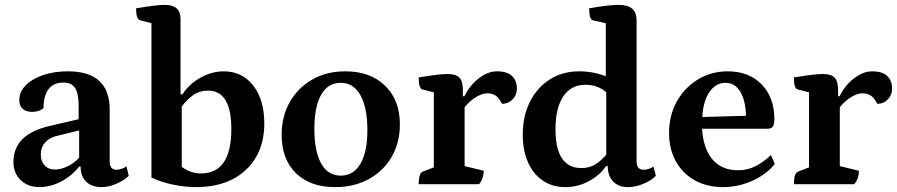

<svg xmlns="http://www.w3.org/2000/svg" viewBox="-20 -754 3672 786"><path d="M141 12Q95 12 65 -16.5Q35 -45 35 -91Q35 -204 182 -238L302 -266V-320Q302 -371 287.5 -393.5Q273 -416 240 -416Q160 -416 158 -312Q152 -305 139 -300.5Q126 -296 112 -296Q87 -296 73 -308.5Q59 -321 59 -344Q59 -378 85 -404.5Q111 -431 156 -446.5Q201 -462 258 -462Q429 -462 429 -305V-94Q429 -59 457 -59Q468 -59 479.5 -63.5Q491 -68 498 -73L507 -34Q486 -14 455 -1Q424 12 396 12Q356 12 333 -10Q310 -32 310 -72H304Q273 -33 229.5 -10.5Q186 12 141 12ZM205 -60Q230 -60 256.5 -73Q283 -86 304 -108V-220L218 -199Q184 -192 165.5 -171.5Q147 -151 147 -122Q147 -94 162.5 -77Q178 -60 205 -60Z M782 12Q737 12 689 2Q641 -8 600 -27V-659L554 -671Q537 -675 537 -720Q586 -728 612 -731Q638 -734 656 -734Q719 -734 719 -676V-368H727Q755 -411 801.5 -436.5Q848 -462 896 -462Q971 -462 1016.5 -404Q1062 -346 1062 -248Q1062 -169 1028 -110.5Q994 -52 931.5 -20Q869 12 782 12ZM803 -44Q927 -44 927 -226Q927 -383 832 -383Q796 -383 770 -364Q744 -345 724 -318V-71Q760 -44 803 -44Z M1352 12Q1249 12 1191 -45.5Q1133 -103 1133 -202Q1133 -278 1166.5 -336.5Q1200 -395 1258.5 -428.5Q1317 -462 1394 -462Q1496 -462 1556.5 -403Q1617 -344 1617 -245Q1617 -170 1583.5 -112Q1550 -54 1490 -21Q1430 12 1352 12ZM1375 -35Q1427 -35 1455.5 -83.5Q1484 -132 1484 -221Q1484 -313 1455.5 -364Q1427 -415 1375 -415Q1323 -415 1295 -366.5Q1267 -318 1267 -227Q1267 -135 1294.5 -85Q1322 -35 1375 -35Z M1694 0Q1694 -44 1710 -51L1756 -69V-376L1709 -388Q1694 -392 1694 -437Q1743 -445 1769 -448Q1795 -451 1812 -451Q1847 -451 1861 -436Q1875 -421 1875 -384V-360H1881Q1904 -406 1941 -434Q1978 -462 2014 -462Q2056 -462 2076 -443Q2096 -424 2096 -391Q2096 -365 2078.5 -347Q2061 -329 2035 -329Q2023 -354 2008.5 -363Q1994 -372 1975 -372Q1953 -372 1927.5 -356Q1902 -340 1882 -315V-74L1960 -55Q1960 -22 1941 0Z M2293 12Q2242 12 2202.5 -14.5Q2163 -41 2141.5 -89.5Q2120 -138 2120 -202Q2120 -279 2149.5 -337.5Q2179 -396 2231 -429Q2283 -462 2351 -462Q2407 -462 2460 -442V-659L2407 -671Q2392 -674 2392 -720Q2438 -728 2466 -731Q2494 -734 2512 -734Q2550 -734 2568 -718.5Q2586 -703 2586 -670V-94Q2586 -59 2615 -59Q2626 -59 2637 -63Q2648 -67 2655 -72L2665 -34Q2643 -13 2611.5 -0.5Q2580 12 2551 12Q2512 12 2490 -11Q2468 -34 2468 -74H2461Q2436 -37 2391 -12.5Q2346 12 2293 12ZM2360 -66Q2394 -66 2418.5 -82Q2443 -98 2462 -121V-376Q2445 -391 2424 -399Q2403 -407 2377 -407Q2318 -407 2286 -359.5Q2254 -312 2254 -225Q2254 -66 2360 -66Z M2940 12Q2874 12 2824 -16Q2774 -44 2746.5 -94Q2719 -144 2719 -210Q2719 -282 2751 -339Q2783 -396 2837.5 -429Q2892 -462 2959 -462Q3046 -462 3098 -408.5Q3150 -355 3150 -267Q3150 -242 3143 -234.5Q3136 -227 3121 -227H2854Q2859 -146 2896.5 -101.5Q2934 -57 3002 -57Q3039 -57 3071.5 -73Q3104 -89 3136 -119L3152 -83Q3118 -40 3060 -14Q3002 12 2940 12ZM2950 -415Q2911 -415 2885 -378.5Q2859 -342 2855 -275L3034 -280Q3032 -344 3010 -379.5Q2988 -415 2950 -415Z M3230 0Q3230 -44 3246 -51L3292 -69V-376L3245 -388Q3230 -392 3230 -437Q3279 -445 3305 -448Q3331 -451 3348 -451Q3383 -451 3397 -436Q3411 -421 3411 -384V-360H3417Q3440 -406 3477 -434Q3514 -462 3550 -462Q3592 -462 3612 -443Q3632 -424 3632 -391Q3632 -365 3614.5 -347Q3597 -329 3571 -329Q3559 -354 3544.5 -363Q3530 -372 3511 -372Q3489 -372 3463.5 -356Q3438 -340 3418 -315V-74L3496 -55Q3496 -22 3477 0Z"/></svg>

Font: Petrona
Style: Bold
Weight: 700
Designer: Ringo R. Seeber
Foundry: Ringo R. Seeber
Version: Version 2.001; ttfautohint (v1.8.3)